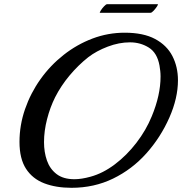

<svg xmlns="http://www.w3.org/2000/svg" viewBox="-20 -864 869 916"><path d="M321 32Q247 32 191 10.5Q135 -11 104 -59Q73 -107 73 -187Q73 -267 99.5 -343.5Q126 -420 173 -486Q220 -552 283.5 -602Q347 -652 421 -680Q495 -708 575 -708Q664 -708 720 -678Q776 -648 802.5 -596.5Q829 -545 829 -481Q829 -396 788 -303Q746 -208 678 -132Q610 -56 519.5 -12Q429 32 321 32ZM412 -21Q471 -37 528 -80Q585 -123 631 -183Q677 -243 704 -309Q746 -410 746 -499Q746 -513 744.5 -526Q743 -539 741 -551Q730 -612 690 -637Q650 -662 600 -662Q548 -662 494 -641.5Q440 -621 401 -591Q353 -553 312 -504Q271 -455 243 -400Q219 -352 204.5 -295.5Q190 -239 190 -186Q190 -138 204 -98Q218 -58 250 -33.5Q282 -9 335 -9Q369 -9 412 -21ZM457 -803Q454 -803 460.5 -813.5Q467 -824 476.5 -834Q486 -844 491 -844H732Q736 -844 729.5 -834Q723 -824 713.5 -813.5Q704 -803 698 -803Z"/></svg>

Font: Playball
Style: Regular
Weight: 400
Designer: Robert E. Leuschke
Foundry: Robert E. Leuschke
Version: Version 1.010